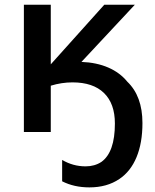

<svg xmlns="http://www.w3.org/2000/svg" viewBox="-20 -561 657 816"><path d="M244.1 209.5V118.7Q290.5 146 343.8 146Q382.3 146 411.1 127Q468.3 85.9 468.3 -36.1Q468.3 -120.6 421.9 -165.8Q375.5 -210.9 288.1 -210.9Q242.2 -210.9 195.8 -196.8V0H81.5V-541H195.8V-287.6L423.3 -541H553.2L326.2 -297.9Q390.6 -295.4 440.2 -273.9Q489.7 -252.4 521 -213.9Q585.4 -152.3 585.4 -38.1Q585.4 46.4 560.3 106.9Q535.2 167.5 487.3 199.7Q434.6 235.4 359.9 235.4Q294.9 235.4 244.1 209.5Z"/></svg>

Font: Viking Open Sans Light
Style: Bold
Weight: 600
Foundry: Ascender Corporation
Version: Version 2.001